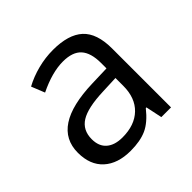

<svg xmlns="http://www.w3.org/2000/svg" viewBox="-143 -688 841 841"><g transform="rotate(-45 278.0 -267.0)"><path d="M415 0 398.9 -76.2H395Q355 -25.9 315.2 -8.1Q275.4 9.8 215.8 9.8Q136.2 9.8 91.1 -31.2Q45.9 -72.3 45.9 -147.9Q45.9 -310.1 305.2 -317.9L396 -320.8V-354Q396 -417 368.9 -447Q341.8 -477.1 282.2 -477.1Q215.3 -477.1 130.9 -436L106 -498Q145.5 -519.5 192.6 -531.7Q239.7 -543.9 287.1 -543.9Q382.8 -543.9 429 -501.5Q475.1 -459 475.1 -365.2V0ZM231.9 -57.1Q307.6 -57.1 350.8 -98.6Q394 -140.1 394 -214.8V-263.2L313 -259.8Q216.3 -256.3 173.6 -229.7Q130.9 -203.1 130.9 -147Q130.9 -103 157.5 -80.1Q184.1 -57.1 231.9 -57.1Z"/></g></svg>

Font: f06041945
Style: Regular
Weight: 400
Foundry: Ascender Corporation
Version: Version 1.10